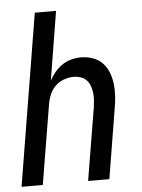

<svg xmlns="http://www.w3.org/2000/svg" viewBox="-53 -777 605 819"><g transform="rotate(-5 250.0 -367.5)"><path d="M6 0 127 -735H218L170 -441Q180 -459 194 -476Q208 -493 226 -505Q244 -517 265 -522.5Q286 -528 306 -528Q332 -528 356.5 -519.5Q381 -511 398 -493.5Q415 -476 424 -452.5Q433 -429 436 -404Q439 -379 437.5 -352.5Q436 -326 431 -299L382 0H291L343 -313Q345 -328 346 -343.5Q347 -359 345 -374Q343 -389 338 -403Q333 -417 323 -427.5Q313 -438 298.5 -443Q284 -448 269 -448Q248 -448 226.5 -440.5Q205 -433 189 -417Q173 -401 164.5 -380Q156 -359 153 -338L97 0Z"/></g></svg>

Font: Iosevka Term Curly Md Obl
Style: Regular
Weight: 500
Italic angle: -9°
Designer: Belleve Invis
Foundry: Belleve Invis
Version: Version 32.3.0